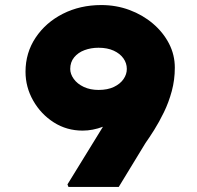

<svg xmlns="http://www.w3.org/2000/svg" viewBox="-20 -740 780 760"><path d="M251 0 247 -10 519 -452 561 -415Q553 -376 527.5 -341.5Q502 -307 465.5 -280.5Q429 -254 388 -238.5Q347 -223 307 -223Q244 -223 193 -255.5Q142 -288 111.5 -341.5Q81 -395 81 -456Q81 -531 121 -591Q161 -651 229 -685.5Q297 -720 381 -720Q440 -720 492.5 -700.5Q545 -681 585.5 -646.5Q626 -612 649 -567.5Q672 -523 672 -472Q672 -424 660 -379.5Q648 -335 629 -296Q610 -257 590.5 -226Q571 -195 556 -174L450 0ZM370 -384Q406 -384 431 -396Q456 -408 469 -427Q482 -446 482 -467Q482 -490 468.5 -509Q455 -528 430 -539.5Q405 -551 370 -551Q340 -551 314.5 -541.5Q289 -532 273.5 -513Q258 -494 258 -467Q258 -447 272 -427.5Q286 -408 311.5 -396Q337 -384 370 -384Z"/></svg>

Font: Lexend Mega Black
Style: Regular
Weight: 900
Version: Version 1.007